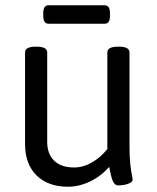

<svg xmlns="http://www.w3.org/2000/svg" viewBox="-20 -702 597 728"><path d="M238 6Q162 6 118.5 -37Q75 -80 75 -156V-503Q75 -525 115 -525H119Q159 -525 159 -503V-164Q159 -118 185.5 -92.5Q212 -67 261 -67Q295 -67 328.5 -86Q362 -105 387 -137V-503Q387 -525 427 -525H431Q471 -525 471 -503V-148Q471 -107 474 -80Q477 -53 480 -39Q483 -25 483 -22Q483 -15 476.5 -10.5Q470 -6 461 -3.5Q452 -1 443 0Q434 1 429 1Q417 1 410.5 -10.5Q404 -22 400.5 -38.5Q397 -55 394 -69Q363 -34 321.5 -14Q280 6 238 6ZM164 -612Q144 -612 144 -642V-652Q144 -682 164 -682H377Q397 -682 397 -652V-642Q397 -612 377 -612Z"/></svg>

Font: Asap
Style: Regular
Weight: 400
Designer: Pablo Cosgaya
Foundry: Omnibus-Type
Version: Version 3.001